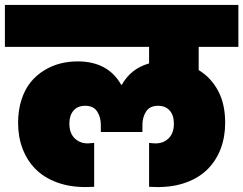

<svg xmlns="http://www.w3.org/2000/svg" viewBox="-31 -760 982 775"><path d="M606 -4.9Q586.9 -4.9 570.8 -5.9V-183.1Q588.4 -181.2 597.2 -181.2Q628.9 -181.2 649.9 -201.9Q670.9 -222.7 670.9 -261.2Q670.9 -294.4 654.1 -313.7Q637.2 -333 606.9 -333Q573.7 -333 558.8 -310.1Q543.9 -287.1 543.9 -255.9V-227.1H376V-255.9Q376 -287.1 361.1 -310.1Q346.2 -333 313 -333Q282.7 -333 265.9 -313.7Q249 -294.4 249 -261.2Q249 -222.7 270.3 -201.9Q291.5 -181.2 323.2 -181.2Q329.6 -181.2 349.1 -183.1V-5.9Q333 -4.9 314 -4.9Q249.5 -4.9 197.8 -24.2Q146 -43.5 112.1 -77.9Q78.1 -112.3 60.1 -159.9Q42 -207.5 42 -264.2Q42 -315.4 55.7 -357.4Q69.3 -399.4 92.3 -427.7Q115.2 -456.1 146.2 -475.3Q177.2 -494.6 211.4 -503.4Q245.6 -512.2 282.2 -512.2Q404.8 -512.2 458 -418H460.9Q498 -483.9 570.8 -503.9V-570.8H-11.2V-740.2H931.2V-570.8H771V-477.1Q820.3 -447.3 849.1 -394Q877.9 -340.8 877.9 -264.2Q877.9 -207.5 859.9 -159.9Q841.8 -112.3 807.9 -77.9Q773.9 -43.5 722.2 -24.2Q670.4 -4.9 606 -4.9Z"/></svg>

Font: SVN-Poppins Black
Style: Regular
Weight: 900
Designer: Ninad Kale (Devanagari), Jonny Pinhorn (Latin)
Foundry: Indian Type Foundry
Version: Version 3.002 2017